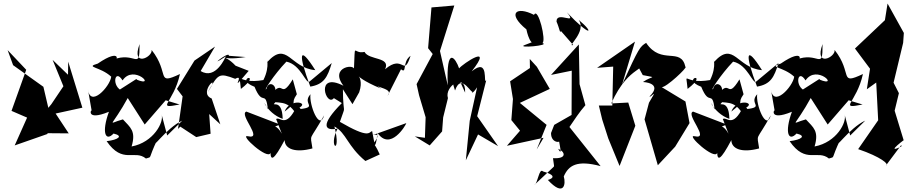

<svg xmlns="http://www.w3.org/2000/svg" viewBox="-20 -844 5133 1084"><path d="M234 -174 259 -209 225 -354 54 -476 23 -561 128 -450 45 -218 133 -180 63 -23 249 -88 247 -92 368 -91 294 -203 445 -236 365 -496 364 -422 277 -506 338 -357 270 -256 179 -146Z M924 -79 892 -199C908 -156 847 -40 723 -17C749 -105 716 -124 674 -170C581 -145 606 -116 706 -299L683 -319L797 -141L945 -312L915 -278L994 -254C853 -226 960 -261 996 -426C857 -361 941 -429 836 -562C843 -521 719 -461 768 -595C769 -437 746 -559 616 -506C645 -487 672 -581 532 -485C457 -463 545 -469 608 -411C601 -355 488 -232 476 -342L498 -216C498 -239 456 -156 595 -213C552 -95 576 -42 621 -90C678 -77 649 -55 582 -47C673 85 739 -2 804 51C843 37 810 66 870 -60C820 24 919 -123 1009 -163ZM814 -318 750 -398 656 -338 673 -330C607 -353 627 -462 672 -390C735 -484 868 -346 750 -395Z M1272 -529C1277 -561 1139 -448 1255 -526C1253 -522 1198 -390 1113 -443L1194 -581L1078 -502L979 -342L1011 -300L985 -116L998 -129L1088 -70L1169 -89L1161 -200L1224 -142L1175 -288C1091 -321 1239 -452 1151 -320C1212 -428 1215 -434 1308 -399C1370 -434 1261 -299 1384 -444L1310 -473C1235 -553 1207 -496 1367 -522Z M1571 -89C1520 -185 1453 -92 1561 -141L1371 -214C1326 -199 1471 -53 1379 -75C1328 -87 1494 63 1507 19C1509 63 1525 64 1587 -53C1588 -2 1648 20 1744 -6C1731 -96 1724 -38 1810 -193C1784 -100 1724 -255 1733 -312C1679 -253 1793 -238 1645 -225C1754 -263 1615 -296 1587 -214C1673 -282 1613 -250 1656 -312L1633 -396C1557 -272 1586 -412 1505 -303C1575 -334 1501 -409 1484 -342C1463 -323 1526 -422 1597 -496C1680 -479 1708 -364 1728 -384L1853 -488C1829 -408 1809 -368 1732 -355C1662 -541 1668 -594 1760 -448C1618 -460 1601 -616 1490 -495C1479 -527 1509 -476 1467 -392C1312 -365 1330 -455 1340 -342C1470 -442 1294 -402 1417 -354C1464 -238 1478 -342 1493 -227C1450 -315 1480 -206 1576 -173C1573 -299 1502 -232 1535 -267C1593 -262 1629 -265 1692 -124C1672 -195 1699 -233 1655 -243C1593 -115 1562 -188 1539 -172Z M1970 -256 2008 -323C2050 -447 1917 -433 2133 -343L1989 -435C2057 -340 2213 -357 2168 -303L2244 -453C2279 -424 2249 -495 2298 -529C2257 -403 2260 -543 2154 -453C2188 -524 2063 -503 2038 -551C1970 -535 1987 -621 1978 -446C1998 -488 1835 -470 1919 -360C1755 -443 1822 -236 1865 -290L1910 -262C1786 -137 1812 -103 1886 -118C1829 -9 1911 36 1868 -130C1936 -93 1941 -19 2043 65L2124 28C2078 -75 2101 32 2111 -94C2183 11 2271 -136 2274 -149L2067 -75C2160 -112 2073 -16 2093 -41L2081 -104C2061 -97 2066 -59 1899 -156C1937 -270 1917 -173 1916 -340Z M2561 -420C2527 -444 2524 -407 2549 -333C2587 -444 2650 -291 2648 -335C2632 -284 2702 -392 2674 -353L2632 -162L2610 61L2679 -85L2792 -19L2674 -188L2725 -390C2706 -364 2745 -524 2643 -441C2771 -604 2593 -484 2572 -458C2553 -515 2498 -592 2508 -362L2464 -556L2545 -813L2416 -802L2397 -572L2423 -539L2332 -369L2346 -306L2383 -182L2379 -66L2322 -74L2406 -23L2476 -102L2482 -181L2509 -290C2487 -357 2611 -439 2606 -321Z M3010 0 3066 -139 2915 -263 3084 -342 3011 -467 2971 -511 2972 -460 2860 -385 2876 -285 2867 -166 2916 -106 2842 -21 3049 -66ZM2943 -590C2890 -570 3092 -587 3042 -601C3066 -610 3018 -808 2995 -760C2896 -811 2840 -770 2952 -678C2952 -678 2976 -550 3021 -620Z M3108 91C3101 129 3103 110 3142 64L2997 200C3017 192 3023 101 3046 124C3148 153 3073 172 3073 172C3164 270 3176 196 3163 152C3190 90 3237 58 3371 94L3195 -127C3223 -168 3250 -210 3285 -250L3252 -369L3248 -593L3091 -421L3208 -445L3207 -195L3109 -139L3091 -93C3090 -28 3163 -37 3134 -60C3140 -21 3157 42 3131 -4C3167 9 3188 54 3102 49ZM3216 -590C3175 -576 3295 -665 3247 -732C3339 -656 3316 -631 3180 -775C3247 -695 3121 -787 3122 -722C3139 -684 3143 -647 3146 -670Z M3609 -420C3695 -402 3663 -418 3610 -381C3610 -381 3726 -377 3647 -299C3655 -291 3700 -356 3644 -264L3619 -170L3694 89L3792 -16L3873 -149L3850 -271L3716 -352C3741 -349 3864 -465 3850 -466C3824 -582 3714 -473 3628 -602C3593 -580 3589 -578 3492 -366L3565 -609L3351 -461L3442 -468L3437 -248H3361L3380 -169L3414 -63L3478 93L3567 -134L3527 -265L3431 -260C3535 -491 3646 -437 3569 -494Z M4093 -89C4042 -185 3975 -92 4083 -141L3893 -214C3848 -199 3993 -53 3901 -75C3850 -87 4016 63 4029 19C4031 63 4047 64 4109 -53C4110 -2 4170 20 4266 -6C4253 -96 4246 -38 4332 -193C4306 -100 4246 -255 4255 -312C4201 -253 4315 -238 4167 -225C4276 -263 4137 -296 4109 -214C4195 -282 4135 -250 4178 -312L4155 -396C4079 -272 4108 -412 4027 -303C4097 -334 4023 -409 4006 -342C3985 -323 4048 -422 4119 -496C4202 -479 4230 -364 4250 -384L4375 -488C4351 -408 4331 -368 4254 -355C4184 -541 4190 -594 4282 -448C4140 -460 4123 -616 4012 -495C4001 -527 4031 -476 3989 -392C3834 -365 3852 -455 3862 -342C3992 -442 3816 -402 3939 -354C3986 -238 4000 -342 4015 -227C3972 -315 4002 -206 4098 -173C4095 -299 4024 -232 4057 -267C4115 -262 4151 -265 4214 -124C4194 -195 4221 -233 4177 -243C4115 -115 4084 -188 4061 -172Z M4780 -79 4748 -199C4764 -156 4703 -40 4579 -17C4605 -105 4572 -124 4530 -170C4437 -145 4462 -116 4562 -299L4539 -319L4653 -141L4801 -312L4771 -278L4850 -254C4709 -226 4816 -261 4852 -426C4713 -361 4797 -429 4692 -562C4699 -521 4575 -461 4624 -595C4625 -437 4602 -559 4472 -506C4501 -487 4528 -581 4388 -485C4313 -463 4401 -469 4464 -411C4457 -355 4344 -232 4332 -342L4354 -216C4354 -239 4312 -156 4451 -213C4408 -95 4432 -42 4477 -90C4534 -77 4505 -55 4438 -47C4529 85 4595 -2 4660 51C4699 37 4666 66 4726 -60C4676 24 4775 -123 4865 -163ZM4670 -318 4606 -398 4512 -338 4529 -330C4463 -353 4483 -462 4528 -390C4591 -484 4724 -346 4606 -395Z M5069 -17C4964 33 5110 -74 5082 -52L5031 -219L5055 -318L5025 -377L5079 -602L5083 -658L4991 -824L4976 -730L4807 -570L4892 -456L4874 -340L4927 -378L4938 -165L4825 -2C4954 42 5002 84 4982 90L5069 -26Z"/></svg>

Font: Asimov Silicon
Style: Regular
Weight: 400
Designer: Google
Version: Version 2.000980; 2014